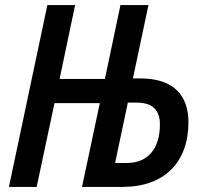

<svg xmlns="http://www.w3.org/2000/svg" viewBox="-20 -734 803 754"><path d="M432 -94 482 -331H516C576 -331 608 -305 608 -245C608 -154 564 -94 478 -94ZM15 0H124L194 -329H372L302 0H461C626 0 720 -97 720 -254C720 -359 662 -426 532 -426H502L563 -714H453L392 -424H214L275 -714H166Z"/></svg>

Font: Noto Sans Display SemiCondensed Medium
Style: Italic
Weight: 500
Width: 4
Italic angle: -12°
Designer: Monotype Design Team
Foundry: Monotype Imaging Inc.
Version: Version 1.900